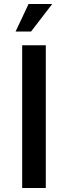

<svg xmlns="http://www.w3.org/2000/svg" viewBox="-20 -948 341 968"><path d="M210.9 0H91.8V-719.7H210.9ZM243.2 -927.7 136.7 -789.1H58.6L124 -927.7Z"/></svg>

Font: Allerta
Style: Stencil
Weight: 400
Designer: Matt McInerney
Foundry: Matt McInerney
Version: Version 1.0